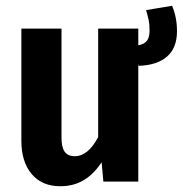

<svg xmlns="http://www.w3.org/2000/svg" viewBox="-20 -629 633 665"><path d="M593 -521Q593 -463 558.5 -433Q524 -403 460 -401L459 -409V0H338L332 -67Q305 -26 270 -5Q235 16 189 16Q125 16 89.5 -26.5Q54 -69 54 -141V-530H193V-153Q193 -119 204 -103.5Q215 -88 239 -88Q285 -88 320 -154V-530H459V-472Q480 -476 489 -488Q498 -500 498 -523Q498 -545 495 -559Q492 -573 486 -594L576 -609Q593 -569 593 -521Z"/></svg>

Font: Fira Sans Condensed SemiBold
Style: Regular
Weight: 600
Width: 3
Designer: bBox Type GmbH & Carrois Corporate GbR & Edenspiekermann AG
Foundry: bBox Type GmbH & Carrois Corporate GbR & Edenspiekermann AG
Version: Version 4.301